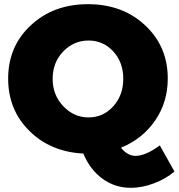

<svg xmlns="http://www.w3.org/2000/svg" viewBox="-20 -727 855 919"><path d="M745 -31 815 94Q774 129 717 150.5Q660 172 606 172Q530 172 470 128Q410 84 379 8Q222 0 120.5 -100.5Q19 -201 19 -351Q19 -505 127.5 -606Q236 -707 401 -707Q566 -707 674.5 -606Q783 -505 783 -351Q783 -238 722.5 -150Q662 -62 559 -20Q590 19 629 19Q677 19 745 -31ZM404 -533Q333 -533 282.5 -480.5Q232 -428 232 -350Q232 -272 283 -218.5Q334 -165 404 -165Q474 -165 522 -218Q570 -271 570 -350Q570 -429 522 -481Q474 -533 404 -533Z"/></svg>

Font: Montserrat Extra Bold
Style: Regular
Weight: 800
Designer: Julieta Ulanovsky
Foundry: Julieta Ulanovsky
Version: Version 3.001;PS 003.001;hotconv 1.0.70;makeotf.lib2.5.58329